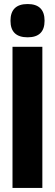

<svg xmlns="http://www.w3.org/2000/svg" viewBox="-20 -932 272 952"><path d="M117 -747Q32 -747 32 -829Q32 -912 117 -912Q201 -912 201 -829Q201 -747 117 -747ZM42 0V-700H190V0Z"/></svg>

Font: Georama SemiCondensed
Style: Bold
Weight: 700
Width: 4
Designer: Jean-Baptiste Levee
Foundry: Production Type
Version: Version 1.000